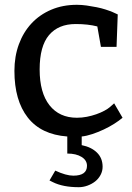

<svg xmlns="http://www.w3.org/2000/svg" viewBox="-20 -560 550 799"><path d="M465 -365H400L385 -450Q346 -460 295 -460Q223 -460 184 -414Q145 -368 145 -271Q145 -174 186 -122Q227 -70 300 -70Q321 -70 341.5 -74Q362 -78 380.5 -84.5Q399 -91 414 -99Q429 -107 438 -115L455 -130L490 -70Q476 -58 455.5 -45Q435 -32 411.5 -21Q388 -10 364 -2Q340 6 320 8V44Q360 52 383.5 75Q407 98 407 134Q407 152 398.5 168Q390 184 376 195Q362 206 344 212.5Q326 219 308 219Q242 219 200 198L186 191L210 150Q255 171 285 171Q342 171 342 130Q342 107 319.5 93Q297 79 260 79V8Q151 0 95.5 -71Q40 -142 40 -265Q40 -325 58.5 -375.5Q77 -426 111 -462.5Q145 -499 193 -519.5Q241 -540 300 -540Q320 -540 341 -537Q362 -534 382 -530Q402 -526 419 -520.5Q436 -515 448 -510L470 -500Z"/></svg>

Font: Bitter
Style: Regular
Weight: 400
Designer: Sol Matas
Foundry: Sol Matas
Version: Version 1.001